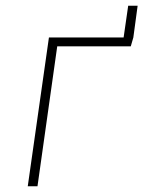

<svg xmlns="http://www.w3.org/2000/svg" viewBox="-20 -651 501 671"><path d="M428 -631H461L446 -520L437 -489H180L111 0H77L151 -520H412Z"/></svg>

Font: Fira Sans UltraLight
Style: Italic
Weight: 200
Italic angle: -8°
Designer: Carrois Corporate & Edenspiekermann AG
Foundry: Carrois Corporate GbR & Edenspiekermann AG
Version: Version 4.203;PS 004.203;hotconv 1.0.88;makeotf.lib2.5.64775